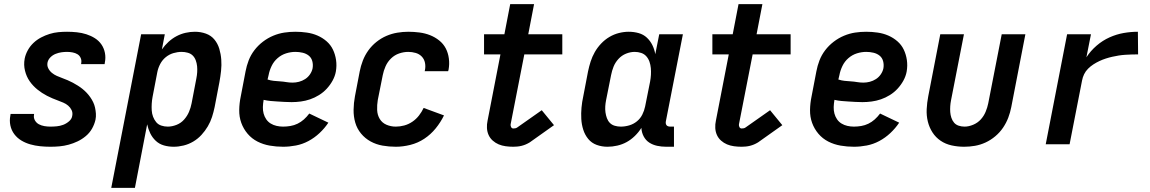

<svg xmlns="http://www.w3.org/2000/svg" viewBox="-20 -695 5540 925"><path d="M223 12Q198 12 173.5 9.5Q149 7 126 0.5Q103 -6 83 -18Q63 -30 49 -48.5Q35 -67 30 -90.5Q25 -114 30 -139L31 -146H144V-143Q141 -128 148 -115.5Q155 -103 167 -96.5Q179 -90 193.5 -87.5Q208 -85 223 -85Q238 -85 253.5 -86.5Q269 -88 284 -93.5Q299 -99 312.5 -110.5Q326 -122 328 -137Q331 -152 325 -164.5Q319 -177 308.5 -186Q298 -195 285 -200.5Q272 -206 258.5 -211Q245 -216 232 -221.5Q219 -227 206.5 -233.5Q194 -240 182.5 -247.5Q171 -255 160.5 -263.5Q150 -272 140.5 -282Q131 -292 123 -303.5Q115 -315 109.5 -327.5Q104 -340 100.5 -354Q97 -368 96.5 -382.5Q96 -397 99 -413Q103 -433 114 -453Q125 -473 141.5 -488.5Q158 -504 178 -514.5Q198 -525 219 -531.5Q240 -538 261 -540Q282 -542 303 -542Q327 -542 350.5 -539.5Q374 -537 396 -530Q418 -523 437 -511Q456 -499 468.5 -481Q481 -463 485.5 -440Q490 -417 485 -393L484 -386H371V-389Q374 -403 369 -415Q364 -427 353.5 -433.5Q343 -440 329.5 -442.5Q316 -445 303 -445Q289 -445 275.5 -443Q262 -441 248 -435.5Q234 -430 223 -419Q212 -408 209 -394Q206 -379 212.5 -366Q219 -353 230 -344Q241 -335 253.5 -329.5Q266 -324 279.5 -319Q293 -314 306 -308.5Q319 -303 331 -296.5Q343 -290 355 -282.5Q367 -275 377.5 -266.5Q388 -258 397.5 -248Q407 -238 415 -226.5Q423 -215 429 -202.5Q435 -190 438 -176Q441 -162 442 -147.5Q443 -133 440 -118Q435 -96 423.5 -75.5Q412 -55 393.5 -39.5Q375 -24 354 -14Q333 -4 311 2Q289 8 267 10Q245 12 223 12Z M516 210 660 -530H774L760 -457Q774 -477 792 -493.5Q810 -510 831 -521Q852 -532 874.5 -537Q897 -542 919 -542Q947 -542 972 -533Q997 -524 1013 -504.5Q1029 -485 1036.5 -460Q1044 -435 1046 -408Q1048 -381 1045 -353.5Q1042 -326 1037 -299L1014 -179Q1009 -155 1001.5 -131.5Q994 -108 981 -86Q968 -64 950.5 -45Q933 -26 911 -13Q889 0 864.5 6Q840 12 817 12Q792 12 769.5 5.5Q747 -1 730.5 -16.5Q714 -32 704 -52.5Q694 -73 689 -96L630 210ZM788 -85Q809 -85 830.5 -93.5Q852 -102 867 -119Q882 -136 890.5 -156Q899 -176 903 -197L926 -317Q929 -332 930 -347Q931 -362 929.5 -376.5Q928 -391 923 -404.5Q918 -418 908.5 -427.5Q899 -437 884.5 -441Q870 -445 855 -445Q835 -445 815 -439Q795 -433 778.5 -419.5Q762 -406 752 -387Q742 -368 738 -348L715 -228Q712 -212 711 -195.5Q710 -179 711 -163Q712 -147 717.5 -132.5Q723 -118 732.5 -106.5Q742 -95 757 -90Q772 -85 788 -85Z M1344 12Q1311 12 1279.5 6.5Q1248 1 1220.5 -13Q1193 -27 1173 -50.5Q1153 -74 1142.5 -103Q1132 -132 1132.5 -165Q1133 -198 1140 -231L1163 -351Q1168 -378 1178 -404Q1188 -430 1205.5 -453Q1223 -476 1246.5 -494Q1270 -512 1296.5 -523Q1323 -534 1349.5 -538Q1376 -542 1403 -542Q1431 -542 1458.5 -538Q1486 -534 1510 -523.5Q1534 -513 1553.5 -496Q1573 -479 1584 -456Q1595 -433 1599 -406Q1603 -379 1598 -350Q1594 -328 1582.5 -307Q1571 -286 1554.5 -268Q1538 -250 1517 -237Q1496 -224 1474 -216.5Q1452 -209 1429.5 -206Q1407 -203 1385 -203Q1368 -203 1351.5 -204Q1335 -205 1317.5 -206Q1300 -207 1283.5 -208.5Q1267 -210 1250 -214V-213Q1247 -196 1246.5 -179.5Q1246 -163 1250 -148Q1254 -133 1262.5 -120.5Q1271 -108 1284 -100Q1297 -92 1312.5 -88.5Q1328 -85 1344 -85Q1361 -85 1379 -88Q1397 -91 1413.5 -99Q1430 -107 1444 -119.5Q1458 -132 1470 -148L1562 -104Q1544 -77 1519.5 -54Q1495 -31 1466 -15.5Q1437 0 1405.5 6Q1374 12 1344 12ZM1390 -297Q1405 -297 1420.5 -301Q1436 -305 1450 -314Q1464 -323 1473.5 -337Q1483 -351 1486 -366Q1489 -384 1484.5 -400.5Q1480 -417 1467.5 -427Q1455 -437 1438 -441Q1421 -445 1403 -445Q1381 -445 1358.5 -438Q1336 -431 1317.5 -415Q1299 -399 1288.5 -377Q1278 -355 1274 -333L1269 -312Q1284 -307 1299 -305.5Q1314 -304 1329.5 -303Q1345 -302 1359.5 -299.5Q1374 -297 1390 -297Z M1887 12Q1854 12 1823 6.5Q1792 1 1765.5 -13.5Q1739 -28 1719.5 -51.5Q1700 -75 1691.5 -104.5Q1683 -134 1683.5 -166.5Q1684 -199 1690 -231L1713 -351Q1718 -377 1728 -403Q1738 -429 1754.5 -452Q1771 -475 1793.5 -493Q1816 -511 1841.5 -522Q1867 -533 1894 -537.5Q1921 -542 1947 -542Q1974 -542 2001 -538.5Q2028 -535 2052 -525.5Q2076 -516 2096 -500Q2116 -484 2127.5 -462Q2139 -440 2142.5 -413Q2146 -386 2141 -359L2139 -352H2026L2027 -356Q2031 -374 2027.5 -392Q2024 -410 2012 -422.5Q2000 -435 1982.5 -440Q1965 -445 1947 -445Q1925 -445 1903 -437.5Q1881 -430 1864 -413.5Q1847 -397 1837.5 -375.5Q1828 -354 1824 -333L1800 -213Q1796 -189 1797 -165Q1798 -141 1809.5 -122Q1821 -103 1842 -94Q1863 -85 1887 -85Q1907 -85 1927.5 -90.5Q1948 -96 1966.5 -108.5Q1985 -121 1998.5 -138.5Q2012 -156 2021 -175L2119 -139Q2103 -106 2079 -76.5Q2055 -47 2024 -26.5Q1993 -6 1957 3Q1921 12 1887 12Z M2453 12Q2434 12 2416 9.5Q2398 7 2382.5 0.5Q2367 -6 2354 -17.5Q2341 -29 2334 -44.5Q2327 -60 2326 -78Q2325 -96 2329 -114L2391 -433H2312V-530H2410L2438 -675H2553L2525 -530H2689V-433H2506L2440 -96Q2439 -89 2442.5 -82.5Q2446 -76 2453 -76Q2458 -76 2463 -77Q2468 -78 2472 -81L2590 -164L2649 -92L2532 -9Q2522 -3 2512.5 1Q2503 5 2493 7.5Q2483 10 2472.5 11Q2462 12 2453 12Z M2907 12Q2879 12 2854.5 3Q2830 -6 2814 -25.5Q2798 -45 2790 -70Q2782 -95 2780.5 -122Q2779 -149 2781.5 -176.5Q2784 -204 2790 -231L2813 -351Q2818 -375 2825.5 -398.5Q2833 -422 2845.5 -444Q2858 -466 2876 -485Q2894 -504 2916 -517Q2938 -530 2962 -536Q2986 -542 3009 -542Q3034 -542 3057 -535.5Q3080 -529 3096.5 -513.5Q3113 -498 3123 -477.5Q3133 -457 3137 -434L3156 -530H3270L3188 -111Q3187 -106 3187.5 -101Q3188 -96 3191 -92Q3194 -88 3199 -86.5Q3204 -85 3209 -85H3227V12H3190Q3167 12 3146 7.5Q3125 3 3108 -8Q3091 -19 3081 -38Q3071 -57 3070 -79Q3057 -58 3038.5 -40Q3020 -22 2999 -10.5Q2978 1 2954 6.5Q2930 12 2907 12ZM2971 -85Q2991 -85 3011.5 -91Q3032 -97 3048.5 -110.5Q3065 -124 3074.5 -143Q3084 -162 3088 -182L3112 -302Q3115 -318 3116 -334.5Q3117 -351 3115.5 -367Q3114 -383 3109 -397.5Q3104 -412 3094 -423.5Q3084 -435 3069 -440Q3054 -445 3038 -445Q3017 -445 2996 -436.5Q2975 -428 2959.5 -411Q2944 -394 2936 -374Q2928 -354 2924 -333L2900 -213Q2897 -198 2896 -183Q2895 -168 2897 -153.5Q2899 -139 2904 -125.5Q2909 -112 2918.5 -102.5Q2928 -93 2942 -89Q2956 -85 2971 -85Z M3553 12Q3534 12 3516 9.5Q3498 7 3482.5 0.5Q3467 -6 3454 -17.5Q3441 -29 3434 -44.5Q3427 -60 3426 -78Q3425 -96 3429 -114L3491 -433H3412V-530H3510L3538 -675H3653L3625 -530H3789V-433H3606L3540 -96Q3539 -89 3542.5 -82.5Q3546 -76 3553 -76Q3558 -76 3563 -77Q3568 -78 3572 -81L3690 -164L3749 -92L3632 -9Q3622 -3 3612.5 1Q3603 5 3593 7.5Q3583 10 3572.5 11Q3562 12 3553 12Z M4094 12Q4061 12 4029.5 6.5Q3998 1 3970.5 -13Q3943 -27 3923 -50.5Q3903 -74 3892.5 -103Q3882 -132 3882.5 -165Q3883 -198 3890 -231L3913 -351Q3918 -378 3928 -404Q3938 -430 3955.5 -453Q3973 -476 3996.5 -494Q4020 -512 4046.5 -523Q4073 -534 4099.5 -538Q4126 -542 4153 -542Q4181 -542 4208.5 -538Q4236 -534 4260 -523.5Q4284 -513 4303.5 -496Q4323 -479 4334 -456Q4345 -433 4349 -406Q4353 -379 4348 -350Q4344 -328 4332.5 -307Q4321 -286 4304.5 -268Q4288 -250 4267 -237Q4246 -224 4224 -216.5Q4202 -209 4179.5 -206Q4157 -203 4135 -203Q4118 -203 4101.5 -204Q4085 -205 4067.5 -206Q4050 -207 4033.5 -208.5Q4017 -210 4000 -214V-213Q3997 -196 3996.5 -179.5Q3996 -163 4000 -148Q4004 -133 4012.5 -120.5Q4021 -108 4034 -100Q4047 -92 4062.5 -88.5Q4078 -85 4094 -85Q4111 -85 4129 -88Q4147 -91 4163.5 -99Q4180 -107 4194 -119.5Q4208 -132 4220 -148L4312 -104Q4294 -77 4269.5 -54Q4245 -31 4216 -15.5Q4187 0 4155.5 6Q4124 12 4094 12ZM4140 -297Q4155 -297 4170.5 -301Q4186 -305 4200 -314Q4214 -323 4223.5 -337Q4233 -351 4236 -366Q4239 -384 4234.5 -400.5Q4230 -417 4217.5 -427Q4205 -437 4188 -441Q4171 -445 4153 -445Q4131 -445 4108.5 -438Q4086 -431 4067.5 -415Q4049 -399 4038.5 -377Q4028 -355 4024 -333L4019 -312Q4034 -307 4049 -305.5Q4064 -304 4079.5 -303Q4095 -302 4109.5 -299.5Q4124 -297 4140 -297Z M4625 12Q4594 12 4564.5 5.5Q4535 -1 4511.5 -17Q4488 -33 4472.5 -57Q4457 -81 4450 -109.5Q4443 -138 4444.5 -169Q4446 -200 4452 -231L4510 -530H4624L4562 -213Q4559 -198 4558 -183.5Q4557 -169 4558 -155Q4559 -141 4563.5 -127.5Q4568 -114 4576.5 -104Q4585 -94 4598.5 -89.5Q4612 -85 4627 -85Q4647 -85 4668.5 -94Q4690 -103 4705 -119.5Q4720 -136 4728.5 -156.5Q4737 -177 4741 -197L4806 -530H4920L4852 -179Q4847 -153 4837.5 -128Q4828 -103 4812.5 -80Q4797 -57 4775 -38.5Q4753 -20 4728 -8.5Q4703 3 4677 7.5Q4651 12 4625 12Z M5018 0 5121 -530H5236L5214 -419Q5234 -450 5263 -475Q5292 -500 5325.5 -515Q5359 -530 5393.5 -536Q5428 -542 5462 -542L5463 -433Q5447 -433 5432 -432.5Q5417 -432 5401 -431Q5385 -430 5369.5 -427.5Q5354 -425 5338.5 -421.5Q5323 -418 5307.5 -413Q5292 -408 5277 -401Q5262 -394 5248 -385Q5234 -376 5222 -364Q5210 -352 5203 -337.5Q5196 -323 5193 -307L5133 0Z"/></svg>

Font: Lode Term
Style: Bold Italic
Weight: 700
Italic angle: -11°
Monospace: yes
Designer: Belleve Invis
Foundry: Belleve Invis
Version: Version 29.2.0